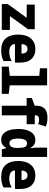

<svg xmlns="http://www.w3.org/2000/svg" viewBox="1182 -1988 816 3220"><g transform="rotate(90 1590.0 -378.0)"><path d="M48 0V-100L279 -418H57V-553H470V-440L250 -136H482V0Z M825 10Q694 10 627 -63.5Q560 -137 560 -275Q560 -362 587.5 -426.5Q615 -491 669.5 -527Q724 -563 805 -563Q909 -563 969.5 -498Q1030 -433 1030 -302V-221H719Q721 -170 758.5 -147.5Q796 -125 847 -125Q895 -125 934.5 -136Q974 -147 1004 -167V-29Q969 -10 924 0Q879 10 825 10ZM879 -331Q878 -383 858 -407Q838 -431 802 -431Q763 -431 742 -405Q721 -379 720 -331Z M1097 0V-116L1252 -134V-629L1125 -640V-760H1411V-134L1554 -116V0Z M1753 0V-417H1624V-505L1753 -552V-582Q1753 -671 1802.5 -718.5Q1852 -766 1958 -766Q1991 -766 2027.5 -760Q2064 -754 2103 -739L2061 -610Q2038 -620 2019 -623Q2000 -626 1985 -626Q1914 -626 1914 -566V-553H2063V-417H1914V0Z M2325 10Q2262 10 2221.5 -28Q2181 -66 2162 -130.5Q2143 -195 2143 -275Q2143 -360 2164 -425Q2185 -490 2226.5 -526.5Q2268 -563 2329 -563Q2368 -563 2401.5 -545Q2435 -527 2458 -483H2466Q2462 -511 2458.5 -539.5Q2455 -568 2455 -597V-760H2612V0H2484L2466 -72H2458Q2436 -30 2402 -10Q2368 10 2325 10ZM2382 -129Q2420 -129 2440.5 -160Q2461 -191 2461 -259V-274Q2461 -353 2444.5 -388Q2428 -423 2387 -423Q2343 -423 2323.5 -384.5Q2304 -346 2304 -275Q2304 -200 2323.5 -164.5Q2343 -129 2382 -129Z M2945 10Q2814 10 2747 -63.5Q2680 -137 2680 -275Q2680 -362 2707.5 -426.5Q2735 -491 2789.5 -527Q2844 -563 2925 -563Q3029 -563 3089.5 -498Q3150 -433 3150 -302V-221H2839Q2841 -170 2878.5 -147.5Q2916 -125 2967 -125Q3015 -125 3054.5 -136Q3094 -147 3124 -167V-29Q3089 -10 3044 0Q2999 10 2945 10ZM2999 -331Q2998 -383 2978 -407Q2958 -431 2922 -431Q2883 -431 2862 -405Q2841 -379 2840 -331Z"/></g></svg>

Font: Noto Sans Mono Condensed Black
Style: Regular
Weight: 900
Width: 3
Designer: Monotype Design Team
Foundry: Monotype Imaging Inc.
Version: Version 2.014